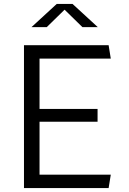

<svg xmlns="http://www.w3.org/2000/svg" viewBox="-20 -961 660 981"><path d="M102.5 0H535L546 -68.5H182V-339H478.5V-404.5H182V-661.5H546L535 -730H102.5ZM141 -822.5H219L310 -911.5L401 -822.5H479.5L350.5 -941H270Z"/></svg>

Font: Monaspace Argon Light
Style: Regular
Weight: 300
Designer: Riley Cran & the Lettermatic Team
Foundry: Lettermatic
Version: Version 1.000 (Monaspace Argon)